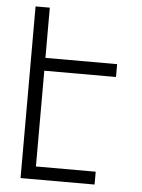

<svg xmlns="http://www.w3.org/2000/svg" viewBox="-53 -777 605 819"><g transform="rotate(5 250.0 -367.5)"><path d="M66 0V-735H127V-520H434V-465H127V-55H383V0Z"/></g></svg>

Font: Iosevka Term Curly Light
Style: Regular
Weight: 300
Designer: Belleve Invis
Foundry: Belleve Invis
Version: Version 32.3.0